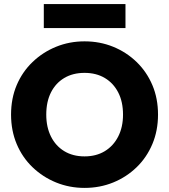

<svg xmlns="http://www.w3.org/2000/svg" viewBox="-20 -911 826 938"><path d="M393 7Q319 7 254 -19.5Q189 -46 139 -94Q89 -142 61.5 -207.5Q34 -273 34 -351Q34 -430 61.5 -495Q89 -560 139 -608Q189 -656 254 -682.5Q319 -709 393 -709Q468 -709 533 -682.5Q598 -656 647.5 -608Q697 -560 724.5 -495Q752 -430 752 -351Q752 -273 724.5 -207.5Q697 -142 647.5 -94Q598 -46 533 -19.5Q468 7 393 7ZM393 -147Q450 -147 492 -172.5Q534 -198 557.5 -244Q581 -290 581 -351Q581 -414 557.5 -459.5Q534 -505 492 -530Q450 -555 393 -555Q336 -555 294 -530Q252 -505 229 -459.5Q206 -414 206 -351Q206 -290 229 -244Q252 -198 294 -172.5Q336 -147 393 -147ZM194 -891H593V-774H194Z"/></svg>

Font: Parkinsans
Style: Bold
Weight: 700
Designer: Red Stone, Indian Type Foundry
Foundry: Indian Type Foundry
Version: Version 1.000